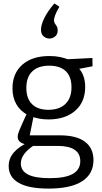

<svg xmlns="http://www.w3.org/2000/svg" viewBox="-20 -865 599 1124"><path d="M264 239Q147.3 239 89 205.2Q30.8 171.5 30.8 107.5Q30.8 62.3 61 27.4Q91.3 -7.5 149.3 -34L150 -18.3Q118.3 -19.8 100.9 -31.4Q83.5 -43 83.5 -64.5Q83.5 -72.2 85.6 -80.2Q87.8 -88.2 93.5 -102.7Q99.3 -117.2 110.4 -141.7Q121.5 -166.2 139.5 -206L141.8 -192Q98.8 -214.8 75.9 -254.5Q53 -294.3 53 -347.7Q53 -435.5 110.6 -486.2Q168.3 -537 269.2 -537Q336.7 -537 386 -513.5L364.5 -517.7L521 -525.5L521.7 -477L429.5 -459.3L435.7 -470.8Q456.7 -450.8 467.7 -421.8Q478.7 -392.8 478.7 -356Q478.7 -267.5 420.1 -216.6Q361.5 -165.8 263.5 -165.8Q207.2 -165.8 160 -184.5L178.5 -194L152.2 -63.2L135.2 -72.7H330.7Q427.2 -72.7 477.2 -35.4Q527.2 2 527.2 72.3Q527.2 153.3 460.9 196.1Q394.5 239 264 239ZM270.7 178Q362.3 178 406.1 153Q450 128 450 78.3Q450 34.2 416.8 11.7Q383.5 -10.8 317.7 -10.8H159L181.7 -16Q102 34.5 102 92Q102 134.8 143.5 156.4Q185 178 270.7 178ZM263 -222.2Q327.3 -222.2 362.9 -256.5Q398.5 -290.7 398.5 -354Q398.5 -416.8 364.9 -448.6Q331.3 -480.5 268 -480.5Q203.7 -480.5 169 -447.1Q134.2 -413.8 134.2 -350.2Q134.2 -288.5 167.5 -255.4Q200.7 -222.2 263 -222.2ZM298.3 -845 327.7 -825.3Q309.3 -794.7 302.7 -775.3Q296 -756 296 -745.7Q296 -735.3 301.3 -727.7Q306.7 -720 312.2 -711.2Q317.7 -702.3 317.7 -687Q317.7 -663.7 302.5 -651.5Q287.3 -639.3 269 -639.3Q250.7 -639.3 235.3 -652.2Q220 -665 220 -691.3Q220 -718 238.3 -757Q256.7 -796 298.3 -845Z"/></svg>

Font: Bitter Thin
Style: Regular
Weight: 100
Designer: Sol Matas, and Bitter project Authors
Foundry: Sol Matas
Version: Version 2.002